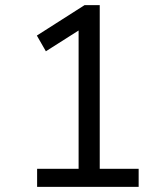

<svg xmlns="http://www.w3.org/2000/svg" viewBox="-20 -725 640 745"><path d="M124 0V-70H285V-634H328L158 -526L123 -587L308 -705H367V-70H518V0Z"/></svg>

Font: NunitoSans1
Style: Book
Weight: 400
Designer: Vernon Adams
Foundry: Vernon Adams
Version: Version 3.101;gftools[0.9.27]